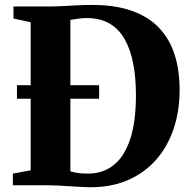

<svg xmlns="http://www.w3.org/2000/svg" viewBox="-20 -770 790 798"><path d="M346 8Q327 7.5 304.8 6.2Q282.5 5 260 3.5Q237.5 2 217 1Q196.5 0 182 0H33.5V-48.5L107.5 -62V-677.5L36 -693V-743H179.5Q211.5 -743 241.8 -744.8Q272 -746.5 302 -748Q332 -749.5 362.5 -749.5Q459 -749.5 528 -725Q597 -700.5 641 -654.2Q685 -608 705.8 -542.8Q726.5 -477.5 726.5 -396.5Q726.5 -307.5 701 -232.8Q675.5 -158 626.5 -103.5Q577.5 -49 507 -19.5Q436.5 10 346 8ZM349.5 -48.5Q409.5 -49.5 453.2 -84.5Q497 -119.5 521 -191.5Q545 -263.5 545 -374Q545 -446 533.8 -505Q522.5 -564 498.5 -606.5Q474.5 -649 435.5 -672Q396.5 -695 341 -695Q325.5 -695 312 -693.2Q298.5 -691.5 288.5 -689.8Q278.5 -688 272.5 -687.5V-58Q284 -54.5 296.8 -52.2Q309.5 -50 322.5 -49.2Q335.5 -48.5 349.5 -48.5ZM50.5 -359.5V-416H392V-359.5Z"/></svg>

Font: Merriweather 60pt ExtraBold
Style: Regular
Weight: 800
Version: Version 2.100